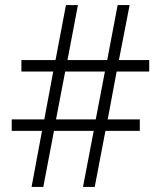

<svg xmlns="http://www.w3.org/2000/svg" viewBox="-20 -734 632 754"><path d="M438 -453 403 -265H529V-220H394L352 0H306L348 -220H192L150 0H104L145 -220H26V-265H154L189 -453H64V-498H198L239 -714H286L245 -498H401L442 -714H489L447 -498H566V-453ZM200 -265H356L392 -453H236Z"/></svg>

Font: Noto Sans Sinhala SemiCondensed Light
Style: Regular
Weight: 300
Width: 4
Designer: Jelle Bosma - Monotype Design Team
Foundry: Monotype Imaging Inc.
Version: Version 2.006; ttfautohint (v1.8.4.7-5d5b)